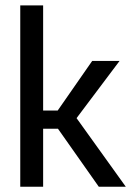

<svg xmlns="http://www.w3.org/2000/svg" viewBox="-20 -706 496 726"><path d="M143.1 -219.2V0H56.6V-685.5H143.1V-288.1H198.2L328.6 -475.6H432.1L269.5 -259.3L455.6 0H353.5L199.2 -219.2Z"/></svg>

Font: Yantramanav
Style: Regular
Weight: 400
Version: Version 1.001;PS 1.0;hotconv 1.0.72;makeotf.lib2.5.5900; ttf